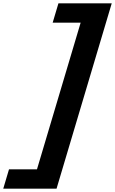

<svg xmlns="http://www.w3.org/2000/svg" viewBox="-37 -880 695 1160"><path d="M17.4 143 -17.4 260H304.6L638.1 -860H316.1L281.2 -743H450.2L186.4 143Z"/></svg>

Font: Hussar
Style: BdOblThree
Weight: 700
Foundry: Cannot Into Space Fonts
Version: Version 2.00